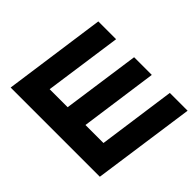

<svg xmlns="http://www.w3.org/2000/svg" viewBox="-134 -968 1236 1236"><g transform="rotate(45 484.0 -350.0)"><path d="M155 -700 57 0H869L968 -700H806L732 -170H568L642 -700H481L406 -170H242L317 -700Z"/></g></svg>

Font: Unageo
Style: Black-Italic
Weight: 900
Designer: Richard Sepsi
Foundry: Richard Sepsi
Version: Version 2.000